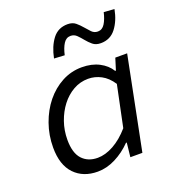

<svg xmlns="http://www.w3.org/2000/svg" viewBox="-133 -827 866 945"><g transform="rotate(-20 300.0 -354.5)"><path d="M219 12Q143 12 97.5 -35.5Q52 -83 52 -174Q52 -239 73 -298Q94 -357 130 -401.5Q166 -446 214.5 -472Q263 -498 319 -498Q371 -498 409.5 -478Q448 -458 468 -425H472L491 -486H553L456 0H393L401 -74H397Q359 -35 312.5 -11.5Q266 12 219 12ZM242 -52Q282 -52 325.5 -76Q369 -100 409 -146L454 -362Q429 -400 396.5 -417Q364 -434 329 -434Q287 -434 251 -413.5Q215 -393 188.5 -358.5Q162 -324 146.5 -279.5Q131 -235 131 -186Q131 -117 161 -84.5Q191 -52 242 -52ZM449 -577Q423 -577 407 -590.5Q391 -604 378.5 -619.5Q366 -635 352.5 -648.5Q339 -662 320 -662Q297 -662 283 -640Q269 -618 261 -582L206 -585Q218 -645 247 -683Q276 -721 326 -721Q352 -721 368 -707.5Q384 -694 397 -678.5Q410 -663 423 -649.5Q436 -636 455 -636Q478 -636 492 -658.5Q506 -681 514 -716L569 -712Q558 -654 528.5 -615.5Q499 -577 449 -577Z"/></g></svg>

Font: Source Code Pro
Style: Italic
Weight: 400
Italic angle: -11°
Monospace: yes
Designer: Paul D. Hunt, Teo Tuominen
Foundry: Adobe Systems Incorporated
Version: Version 1.050;PS 1.000;hotconv 16.6.51;makeotf.lib2.5.65220